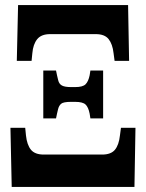

<svg xmlns="http://www.w3.org/2000/svg" viewBox="-20 -734 573 754"><path d="M51 -714H483L487 -495H430L426 -525Q422 -561 406.5 -580.5Q391 -600 356 -600H177Q142 -600 126 -580Q110 -560 107 -525L104 -495H46ZM150 -457H200L204 -438Q205 -434 208.5 -419Q212 -404 223.5 -398Q235 -392 259 -392H275Q305 -392 316 -403Q327 -414 332 -438L335 -457H385V-269H335L332 -288Q327 -313 316 -323.5Q305 -334 275 -334H259Q228 -334 219.5 -326Q211 -318 208 -305Q205 -292 204 -288L200 -269H150ZM21 -232H79L82 -202Q86 -165 101.5 -146Q117 -127 152 -127H381Q416 -127 431.5 -146Q447 -165 451 -202L455 -232H512L508 0H26Z"/></svg>

Font: Noto Serif CondBlack
Style: Regular
Weight: 900
Width: 3
Designer: Monotype Design Team
Foundry: Monotype Imaging Inc.
Version: Version 1.001